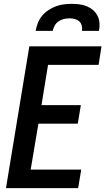

<svg xmlns="http://www.w3.org/2000/svg" viewBox="-20 -975 546 995"><path d="M11 0 132 -735H506L491 -639H229L195 -430H399L383 -334H179L139 -96H401L385 0ZM165 -815Q168 -835 176 -855.5Q184 -876 198 -893Q212 -910 231 -922.5Q250 -935 270 -942.5Q290 -950 311 -952.5Q332 -955 352 -955Q373 -955 392.5 -952.5Q412 -950 430 -942.5Q448 -935 462.5 -922.5Q477 -910 485.5 -893Q494 -876 495.5 -855.5Q497 -835 493 -815H405Q407 -829 403.5 -842.5Q400 -856 390.5 -864.5Q381 -873 367.5 -876.5Q354 -880 340 -880Q326 -880 311 -876.5Q296 -873 283.5 -864.5Q271 -856 263.5 -842.5Q256 -829 253 -815Z"/></svg>

Font: Iosevka SS04
Style: Bold Italic
Weight: 700
Italic angle: -9°
Monospace: yes
Designer: Belleve Invis
Foundry: Belleve Invis
Version: Version 19.0.0; ttfautohint (v1.8.4)